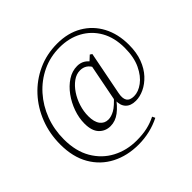

<svg xmlns="http://www.w3.org/2000/svg" viewBox="-209 -926 1307 1307"><g transform="rotate(-45 444.5 -272.5)"><path d="M370 -57Q321 -57 288.5 -91Q256 -125 256 -195Q256 -249 275.5 -304Q295 -359 328.5 -405Q362 -451 405.5 -479.5Q449 -508 498 -508Q528 -508 551.5 -494.5Q575 -481 597 -449L577 -414Q561 -446 540 -459.5Q519 -473 491 -473Q455 -473 422.5 -449.5Q390 -426 364.5 -388Q339 -350 324.5 -304Q310 -258 310 -213Q310 -157 332 -128Q354 -99 391 -99Q419 -99 451.5 -117Q484 -135 533 -190L542 -178H540Q500 -120 458.5 -88.5Q417 -57 370 -57ZM614 -57Q565 -57 540 -83.5Q515 -110 517 -157L515 -168L573 -464L614 -502L629 -492L568 -181Q558 -134 572.5 -111Q587 -88 627 -88Q669 -88 712.5 -120Q756 -152 785.5 -214Q815 -276 815 -366Q815 -464 775 -534.5Q735 -605 664.5 -643.5Q594 -682 503 -682Q413 -682 336 -645.5Q259 -609 201.5 -544.5Q144 -480 112.5 -396.5Q81 -313 81 -218Q81 -104 127.5 -24.5Q174 55 252.5 96.5Q331 138 426 138Q484 138 528.5 128Q573 118 615 97L625 118Q578 142 525 154.5Q472 167 416 167Q308 167 222.5 123Q137 79 88 -5.5Q39 -90 39 -211Q39 -314 74 -404.5Q109 -495 172.5 -564Q236 -633 322 -672.5Q408 -712 510 -712Q613 -712 689.5 -667.5Q766 -623 808 -544Q850 -465 850 -360Q850 -285 828.5 -228.5Q807 -172 771.5 -134Q736 -96 694.5 -76.5Q653 -57 614 -57Z"/></g></svg>

Font: Noto Serif SC ExtraLight ExtraLight
Style: Regular
Weight: 250
Version: Version 2.002-H1;hotconv 1.1.0;makeotfexe 2.6.0